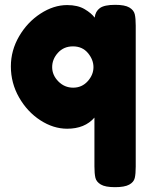

<svg xmlns="http://www.w3.org/2000/svg" viewBox="-20 -547 622 795"><path d="M542 -441V143Q542 173 538 190Q534 207 515 217.5Q496 228 456 228Q416 228 397.5 217Q379 206 375 189Q371 172 371 142V-60Q331 -14 258 -14Q201 -14 147 -49Q93 -84 59 -143.5Q25 -203 25 -272Q25 -338 59 -396.5Q93 -455 147.5 -490.5Q202 -526 258 -526Q302 -526 330.5 -509Q359 -492 372 -474Q375 -500 393.5 -513.5Q412 -527 457 -527Q497 -527 515.5 -516Q534 -505 538 -488Q542 -471 542 -441ZM367 -269Q367 -300 344 -327.5Q321 -355 282 -355Q244 -355 220 -328.5Q196 -302 196 -269Q196 -236 221.5 -210Q247 -184 283 -184Q319 -184 343 -210.5Q367 -237 367 -269Z"/></svg>

Font: Fredoka One
Style: Regular
Weight: 400
Designer: Milena B. Brandão, Ben Nathan
Version: Version 2.000; ttfautohint (v1.5.33-1714) -l 8 -r 50 -G 200 